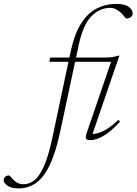

<svg xmlns="http://www.w3.org/2000/svg" viewBox="-204 -730 721 1014"><path d="M114.5 -37.5Q90 78.5 57.2 144.5Q24.5 210.5 -16 237.8Q-56.5 265 -104.5 265Q-144.5 265 -164.5 250.8Q-184.5 236.5 -184.5 220Q-184.5 210 -176 203.2Q-167.5 196.5 -157.5 196.5Q-153.5 196.5 -147.5 204Q-141.5 211.5 -129.5 223Q-117.5 234 -105.5 238.5Q-93.5 243 -80 243Q-49.5 243 -22.5 222Q4.5 201 28.2 147.8Q52 94.5 72.5 -2L157.5 -403.5H56.5L61 -426H162.5L169 -457Q189 -550.5 224.2 -605.8Q259.5 -661 307 -685.2Q354.5 -709.5 410 -709.5Q454.5 -709.5 475.5 -694Q496.5 -678.5 496.5 -659.5Q496.5 -647 487 -639.8Q477.5 -632.5 464.5 -632.5Q459 -632.5 451.5 -643.8Q444 -655 432 -665Q420 -675 407 -681.8Q394 -688.5 376.5 -688.5Q323 -688.5 279 -644.5Q235 -600.5 211.5 -491.5L197.5 -426H354Q390.5 -426 419.5 -436H426.5L284.5 -22Q307.5 -23 340 -37.2Q372.5 -51.5 421.5 -97L430 -87.5Q378.5 -32 340 -11Q301.5 10 275 10Q252.5 10 249.8 1.2Q247 -7.5 254.5 -29.5L382.5 -403.5H192.5Z"/></svg>

Font: Newsreader 16pt ExtraLight
Style: Italic
Weight: 275
Italic angle: -17°
Designer: Hugues Gentile
Foundry: Production Type
Version: Version 1.003; ttfautohint (v1.8.3)